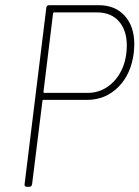

<svg xmlns="http://www.w3.org/2000/svg" viewBox="-20 -722 539 742"><path d="M499 -551Q499 -540 497 -518Q487 -436 437.5 -386Q388 -336 316 -336H148Q144 -336 144 -332L104 -10Q102 0 93 0H83Q79 0 76.5 -3Q74 -6 75 -10L159 -692Q159 -696 162 -699Q165 -702 170 -702H361Q425 -702 462 -661Q499 -620 499 -551ZM470 -547Q470 -605 439.5 -639.5Q409 -674 356 -674H189Q188 -674 186.5 -673Q185 -672 185 -670L148 -367Q148 -363 151 -363H318Q361 -363 395.5 -386.5Q430 -410 450 -451.5Q470 -493 470 -547Z"/></svg>

Font: Barlow Semi Condensed Thin
Style: Italic
Weight: 250
Width: 4
Italic angle: -7°
Designer: Jeremy Tribby
Foundry: Tribby Type
Version: Version 1.408